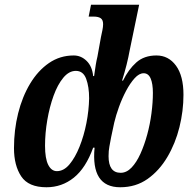

<svg xmlns="http://www.w3.org/2000/svg" viewBox="-20 -780 812 810"><path d="M176 10Q100 10 69.5 -36Q39 -82 39 -155Q39 -232 56.5 -302Q74 -372 107 -427Q140 -482 186.5 -514Q233 -546 291 -546Q322 -546 345.5 -523Q369 -500 373 -459H377Q381 -488 384 -506.5Q387 -525 391 -541L406 -624Q409 -638 412 -652.5Q415 -667 415 -678Q415 -696 405 -703Q395 -710 375 -710H354L364 -760H567L527 -567Q522 -539 514 -507Q506 -475 495 -440H499Q522 -487 555 -516.5Q588 -546 640 -546Q691 -546 722.5 -503Q754 -460 754 -380Q754 -312 737 -243.5Q720 -175 686 -117.5Q652 -60 602.5 -25Q553 10 487 10Q363 10 379 -157H373Q342 -71 291.5 -30.5Q241 10 176 10ZM220 -58Q249 -58 273 -86.5Q297 -115 315.5 -161Q334 -207 344.5 -260.5Q355 -314 356 -365Q356 -414 343.5 -447.5Q331 -481 300 -481Q271 -481 247 -452Q223 -423 206 -376Q189 -329 179.5 -273.5Q170 -218 170 -165Q170 -111 183.5 -84.5Q197 -58 220 -58ZM489 -51Q514 -51 535 -73Q556 -95 572.5 -131.5Q589 -168 601 -212Q613 -256 619 -302Q625 -348 625 -388Q625 -427 615.5 -449Q606 -471 586 -471Q567 -471 548 -450Q529 -429 512 -397Q495 -365 482 -329Q469 -293 462 -263L449 -202Q445 -180 441.5 -162Q438 -144 438 -121Q438 -51 489 -51Z"/></svg>

Font: Noto Serif ExtraCondensed
Style: Bold Italic
Weight: 700
Width: 2
Italic angle: -12°
Designer: Monotype Design Team
Foundry: Monotype Imaging Inc.
Version: Version 2.013; ttfautohint (v1.8.4.7-5d5b)